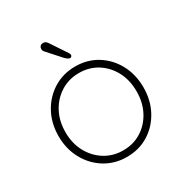

<svg xmlns="http://www.w3.org/2000/svg" viewBox="-164 -827 926 966"><g transform="rotate(-30 298.5 -344.0)"><path d="M545 -252Q545 -178 513 -118.5Q481 -59 425.5 -24.5Q370 10 299 10Q229 10 173 -24.5Q117 -59 84.5 -118.5Q52 -178 52 -252Q52 -327 84.5 -386.5Q117 -446 173 -480.5Q229 -515 299 -515Q370 -515 425.5 -480.5Q481 -446 513 -386.5Q545 -327 545 -252ZM505 -252Q505 -317 478.5 -367.5Q452 -418 405.5 -447.5Q359 -477 299 -477Q240 -477 193 -447.5Q146 -418 119 -367.5Q92 -317 92 -252Q92 -188 119 -137.5Q146 -87 193 -57.5Q240 -28 299 -28Q359 -28 405.5 -57.5Q452 -87 478.5 -137.5Q505 -188 505 -252ZM300 -564Q293 -564 286 -569Q279 -574 274 -579L203 -658Q200 -662 198 -665.5Q196 -669 196 -675Q196 -686 202 -692Q208 -698 218 -698Q229 -698 235 -692.5Q241 -687 244 -682L306 -589Q311 -581 311 -576Q311 -572 308 -568Q305 -564 300 -564Z"/></g></svg>

Font: Quicksand Light Light
Style: Regular
Weight: 300
Version: Version 3.006